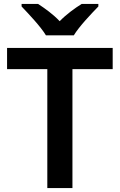

<svg xmlns="http://www.w3.org/2000/svg" viewBox="-20 -958 610 978"><path d="M214 -778H356C383 -823 445 -888 481 -925V-938H396C361 -916 319 -886 284 -850C250 -886 209 -915 174 -938H90V-925C126 -887 187 -823 214 -778ZM349 0V-606H554V-714H16V-606H221V0Z"/></svg>

Font: Noto Sans Bengali SemiBold
Style: Regular
Weight: 600
Designer: Jelle Bosma - Monotype Design Team
Foundry: Monotype Imaging Inc.
Version: Version 2.003